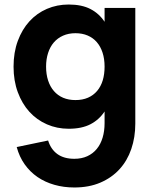

<svg xmlns="http://www.w3.org/2000/svg" viewBox="-20 -575 689 850"><path d="M284 -555Q342 -555 380.5 -535Q419 -515 443 -478.5V-540H579V-28Q579 33 561.2 84.8Q543.5 136.5 509 174.2Q474.5 212 424.2 233.5Q374 255 309 255Q262 255 220.8 243.2Q179.5 231.5 146.2 208.8Q113 186 89.2 152.5Q65.5 119 54 76L193 47Q205 86 234 107Q263 128 309 128Q341.5 128 366.5 116.5Q391.5 105 408.5 84.2Q425.5 63.5 434.2 34.5Q443 5.5 443 -30V-81.5Q419 -45 380.5 -25Q342 -5 284 -5Q232.5 -5 187.8 -24.5Q143 -44 110.2 -80Q77.5 -116 58.8 -166.8Q40 -217.5 40 -280Q40 -343 58.8 -393.8Q77.5 -444.5 110.2 -480.5Q143 -516.5 187.8 -535.8Q232.5 -555 284 -555ZM314 -132Q345.5 -132 369.5 -142.5Q393.5 -153 410 -172.5Q426.5 -192 434.8 -219.2Q443 -246.5 443 -280Q443 -314.5 434 -342Q425 -369.5 408.5 -388.5Q392 -407.5 368 -417.8Q344 -428 314 -428Q283.5 -428 259.2 -417.2Q235 -406.5 218.2 -387Q201.5 -367.5 192.8 -340.2Q184 -313 184 -280Q184 -246 193 -218.5Q202 -191 218.8 -171.8Q235.5 -152.5 259.5 -142.2Q283.5 -132 314 -132Z"/></svg>

Font: Vela Sans ExtBd
Style: Regular
Weight: 800
Designer: Principal design: Mikhail Sharanda - project Manrope.
Design modification: Ravid Balaliev
Foundry: Mikhail Sharanda
Version: Version 1.001